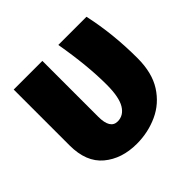

<svg xmlns="http://www.w3.org/2000/svg" viewBox="-141 -679 843 843"><g transform="rotate(-45 280.5 -257.5)"><path d="M259 18Q166 18 105.5 -32.5Q45 -83 45 -186V-533H223V-186Q223 -111 269 -111Q306 -111 327.5 -146.5Q349 -182 349 -260Q349 -378 322 -533H497Q527 -396 527 -246Q527 -155 489.5 -96.5Q452 -38 390.5 -10Q329 18 259 18Z"/></g></svg>

Font: Trujillo ExtraBold
Style: Regular
Weight: 800
Designer: Fira Sans original fonts by bBox Type GmbH, Carrois Corporate GbR, & Edenspiekermann AG / Changes by Cristiano Sobral
Foundry: Fira Sans original fonts by bBox Type GmbH, Carrois Corporate GbR, & Edenspiekermann AG / Changes by Cristiano Sobral
Version: Version 4.301;July 28, 2020;FontCreator 13.0.0.2655 64-bit